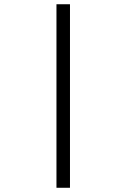

<svg xmlns="http://www.w3.org/2000/svg" viewBox="-20 -720 559 895"><path d="M243.2 155.3V-700.2H306.2V155.3Z"/></svg>

Font: Elstob 6pt
Style: Italic
Weight: 400
Italic angle: -20°
Designer: Peter S. Baker
Version: Version 1.015